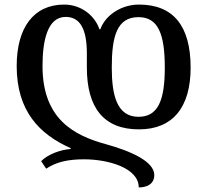

<svg xmlns="http://www.w3.org/2000/svg" viewBox="-20 -568 907 840"><path d="M588 -2C737 -2 814 -100 814 -272C814 -455 738 -548 588 -548C511 -548 441 -502 419 -440H415C394 -502 333 -548 261 -548C128 -548 53 -448 53 -279C53 -82 153 20 289 80V84C244 87 190 107 160 137L182 170C227 140 279 129 348 129C452 129 587 166 587 252C626 252 655 235 655 198C655 138 552 93 444 63C305 25 166 -46 166 -279C166 -388 187 -494 267 -494C327 -494 360 -447 360 -334V-273C360 -95 435 -2 588 -2ZM586 -493C672 -493 701 -419 701 -272C701 -130 672 -57 586 -57C491 -57 469 -152 469 -273C469 -410 492 -493 586 -493Z"/></svg>

Font: Noto Serif Georgian Medium
Style: Regular
Weight: 500
Designer: Monotype Design Team, Akaki Razmadze
Foundry: Google LLC
Version: Version 2.003